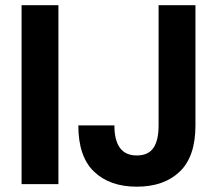

<svg xmlns="http://www.w3.org/2000/svg" viewBox="-20 -700 816 730"><path d="M62 0V-680.2H202.1V0ZM277.8 -223.1H415Q415 -108.9 500 -108.9Q543.5 -108.9 563.2 -137.5Q583 -166 583 -223.1V-680.2H723.1V-223.1Q723.1 -104.5 663.3 -47.4Q603.5 9.8 500 9.8Q397.5 9.8 337.6 -47.4Q277.8 -104.5 277.8 -223.1Z"/></svg>

Font: TASA Orbiter Text
Style: Bold
Weight: 700
Designer: Weizhong Zhang
Version: Version 1.000;Glyphs 3.1.2 (3151)